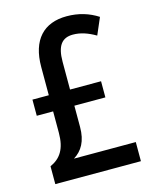

<svg xmlns="http://www.w3.org/2000/svg" viewBox="-110 -798 700 873"><g transform="rotate(-15 240.0 -362.0)"><path d="M288 -724C180 -724 117 -659 117 -531V-398H40V-322H117V-221C117 -145 90 -106 41 -84V0H444V-90H153C193 -115 217 -155 217 -222V-322H363V-398H217V-529C217 -604 242 -636 294 -636C330 -636 364 -624 400 -603L434 -682C392 -709 344 -724 288 -724Z"/></g></svg>

Font: Noto Sans Armenian Condensed Medium
Style: Regular
Weight: 500
Width: 3
Designer: Monotype Design Team
Foundry: Monotype Imaging Inc.
Version: Version 2.008